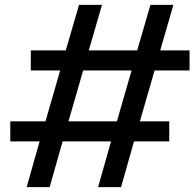

<svg xmlns="http://www.w3.org/2000/svg" viewBox="-20 -765 795 785"><path d="M89 0 142 -187H22V-269H166L226 -477H106V-559H249L303 -745H397L343 -559H541L595 -745H689L635 -559H755V-477H612L552 -269H672V-187H528L475 0H381L434 -187H236L183 0ZM260 -269H458L518 -477H320Z"/></svg>

Font: Plus Jakarta Display
Style: Italic
Weight: 400
Italic angle: -12°
Designer: Gumpita Rahayu
Foundry: Tokotype Studio
Version: Version 1.000